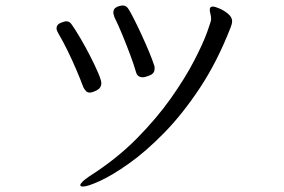

<svg xmlns="http://www.w3.org/2000/svg" viewBox="-20 -671 1040 703"><path d="M399 -608Q398 -613 396.5 -617Q395 -621 395 -625Q395 -637 403 -642.5Q411 -648 419.5 -649.5Q428 -651 429 -651Q443 -651 451 -637Q457 -628 470 -602.5Q483 -577 498 -544.5Q513 -512 525.5 -482Q538 -452 544 -433Q546 -429 546 -425.5Q546 -422 546 -419Q546 -402 528.5 -395Q511 -388 503 -388Q483 -388 478 -407Q470 -435 456.5 -471Q443 -507 428 -543.5Q413 -580 399 -608ZM284 12Q274 12 274 7Q274 -3 308 -26Q407 -89 481 -164Q555 -239 607 -313Q659 -387 691.5 -450Q724 -513 738.5 -553.5Q753 -594 753 -600Q753 -611 750.5 -620Q748 -629 748 -636Q748 -639 750 -643Q752 -647 761 -647Q766 -647 783 -640Q800 -633 815 -620.5Q830 -608 830 -593Q830 -585 825 -572Q776 -446 712.5 -350Q649 -254 581.5 -185Q514 -116 452.5 -72.5Q391 -29 346 -8.5Q301 12 284 12ZM285 -352Q275 -379 259.5 -415.5Q244 -452 226.5 -487.5Q209 -523 194 -548Q191 -553 189 -558Q187 -563 187 -567Q187 -581 201.5 -587Q216 -593 223 -593Q235 -593 242 -582Q255 -564 273.5 -532.5Q292 -501 309.5 -467Q327 -433 339 -405Q351 -377 351 -367Q351 -349 334.5 -340.5Q318 -332 309 -332Q300 -332 294.5 -338Q289 -344 285 -352Z"/></svg>

Font: QiushuiShotai
Style: Regular
Weight: 600
Designer: Fontworks Inc.
Foundry: Fontworks Inc.
Version: Version 1.250